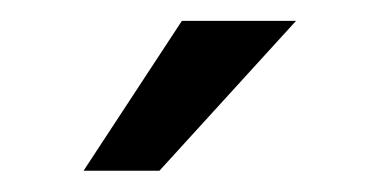

<svg xmlns="http://www.w3.org/2000/svg" viewBox="-20 -770 353 184"><path d="M154.3 -750H263.7L132.8 -606.4H60.1Z"/></svg>

Font: TypoPRO Roboto
Style: Regular
Weight: 400
Designer: Google
Version: Version 2.136; 2016